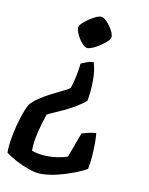

<svg xmlns="http://www.w3.org/2000/svg" viewBox="-118 -563 707 911"><g transform="rotate(10 235.5 -108.0)"><path d="M257 -342Q244 -342 229 -359.5Q214 -377 204 -399Q194 -421 197 -435Q200 -445 218.5 -460.5Q237 -476 259 -488Q281 -500 295 -500Q307 -500 323 -483.5Q339 -467 350.5 -445.5Q362 -424 360 -412Q358 -402 345.5 -390.5Q333 -379 316 -367.5Q299 -356 282.5 -349Q266 -342 257 -342ZM141 284Q118 284 85.5 273Q53 262 21.5 245.5Q-10 229 -31 212Q-31 175 -22 128.5Q-13 82 0.5 39.5Q14 -3 28 -28Q42 -46 69 -64Q96 -82 126.5 -97.5Q157 -113 181 -124.5Q205 -136 211 -142Q217 -157 222.5 -180Q228 -203 232 -226Q236 -249 237 -264Q246 -267 260.5 -273.5Q275 -280 297 -282Q309 -249 309 -196Q309 -143 300 -96Q282 -80 256.5 -64.5Q231 -49 204 -36Q177 -23 154.5 -13.5Q132 -4 121 2Q106 43 94 92.5Q82 142 82 183Q115 196 162 196Q183 196 207.5 192.5Q232 189 255 181L299 62Q311 58 329 53.5Q347 49 368 48Q370 65 370 95.5Q370 126 367.5 160Q365 194 359 222Q335 236 298.5 250Q262 264 221 274Q180 284 141 284Z"/></g></svg>

Font: Texturina SemiBold
Style: Italic
Weight: 600
Italic angle: -11°
Designer: Guillermo Torres Carreño
Foundry: Omnibus-Type
Version: Version 1.002; ttfautohint (v1.8.3)